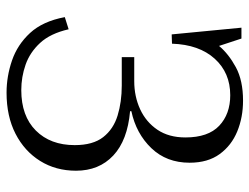

<svg xmlns="http://www.w3.org/2000/svg" viewBox="-110 -656 779 600"><g transform="rotate(90 280.0 -355.5)"><path d="M269 14Q218 14 168.5 -3Q119 -20 82.5 -59.5Q46 -99 33 -168L71 -180Q84 -123 113.5 -91Q143 -59 181.5 -45.5Q220 -32 261 -32Q342 -32 387.5 -77.5Q433 -123 433 -199Q433 -256 408 -288Q383 -320 340.5 -333Q298 -346 247 -346H158V-385H233Q281 -385 321 -403.5Q361 -422 385 -457.5Q409 -493 409 -545Q409 -616 372.5 -650.5Q336 -685 277 -685Q207 -685 163 -636.5Q119 -588 116 -503L87 -502L66 -720H100L123 -650Q148 -680 189.5 -702.5Q231 -725 294 -725Q346 -725 390 -707Q434 -689 461 -652Q488 -615 488 -558Q488 -486 442.5 -438.5Q397 -391 327 -376V-372Q418 -364 465.5 -319.5Q513 -275 513 -203Q513 -140 482.5 -91Q452 -42 397.5 -14Q343 14 269 14Z"/></g></svg>

Font: Literata 36pt Light
Style: Regular
Weight: 300
Designer: Latin by Veronika Burian and Jose Scaglione. Greek by Irene Vlachou. Cyrillic by Vera Evstafieva.
Foundry: TypeTogether
Version: Version 3.002